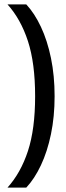

<svg xmlns="http://www.w3.org/2000/svg" viewBox="-20 -695 302 878"><path d="M14.2 -675Q74.9 -607.6 107.8 -506.8Q140.6 -405.9 140.6 -255Q140.6 -104.7 107.8 -4.5Q74.9 95.7 14.2 163H100Q137.7 123 167.1 60.7Q196.5 -1.6 213.1 -81.7Q229.7 -161.7 229.7 -255Q229.7 -348.9 213.1 -429.4Q196.5 -509.9 167.1 -572.3Q137.7 -634.8 100 -675Z"/></svg>

Font: Overused Grotesk Light
Style: Regular
Weight: 300
Designer: RandomMaerks
Version: Version 0.005